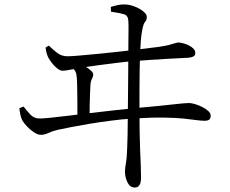

<svg xmlns="http://www.w3.org/2000/svg" viewBox="-20 -792 1040 869"><path d="M481.5 -760.8Q499.8 -766.2 516.7 -769.7Q533.6 -773.1 548.6 -771.6Q568.9 -770.8 591.3 -761.8Q613.6 -752.8 629 -740.1Q644.5 -727.5 644.5 -716Q644.5 -701.9 637.2 -693.6Q629.9 -685.4 624.9 -662.4Q618.7 -631.4 617.1 -603.6Q615.5 -575.8 613.7 -541.7Q612.7 -516.4 612.1 -476.3Q611.5 -436.3 611.3 -388.2Q611.2 -340.1 611.2 -290Q611.2 -239.8 612 -194.8Q612.7 -149.9 614.1 -115.8Q616.1 -78.4 617.2 -41.8Q618.3 -5.2 618.3 12.9Q618.3 34.1 611.4 45.4Q604.5 56.8 590.1 56.8Q568.3 56.8 557 33.4Q545.6 9.9 545.6 -15.7Q545.6 -30.6 549.9 -53Q554.1 -75.5 555.5 -118.9Q556.7 -138.2 557.4 -179.1Q558 -220.1 558.5 -271.8Q559 -323.5 559.5 -376.2Q560 -428.9 560.4 -472.6Q560.7 -516.3 560.7 -539.8Q560.7 -571.4 561.1 -601.8Q561.5 -632.3 561.7 -658Q561.9 -683.7 560.7 -699.3Q559.3 -722.3 540.6 -727.7Q521.9 -733.2 482.3 -739.1ZM263.3 -471.8Q252.7 -471.8 239.5 -482Q226.3 -492.2 215.3 -506.4Q204.2 -520.7 197.8 -533.2Q194 -540.7 190.8 -552.6Q187.6 -564.6 186.4 -577.1L201.3 -585.5Q219.9 -566.8 239.6 -552.1Q259.3 -537.3 285.3 -537.3Q301.3 -537.3 334.3 -540.1Q367.2 -542.9 409.9 -547Q452.6 -551.2 497.8 -555.9Q543 -560.6 584.6 -565.7Q626.2 -570.8 657 -574.6Q687.9 -578.3 700.2 -580.1Q729.5 -584.6 746.1 -588.9Q762.8 -593.3 772.1 -596.4Q781.4 -599.6 787.4 -599.6Q796.3 -599.6 809.4 -596.1Q822.5 -592.7 835 -586.3Q847.5 -580 855.8 -571.6Q864 -563.2 864 -552.4Q864 -540.5 854.3 -535.9Q844.6 -531.3 830.3 -530.5Q814.3 -529.7 785.8 -528.2Q757.4 -526.7 722.1 -524.9Q686.8 -523 651.3 -520.3Q615.8 -517.6 586.6 -515.4Q555.6 -513.2 511.9 -507.8Q468.2 -502.4 424.5 -496.7Q380.8 -491.1 348.5 -485.9Q328.8 -483.1 302.8 -477.4Q276.9 -471.8 263.3 -471.8ZM295 -505.1Q311 -504.7 323.1 -503.6Q335.2 -502.5 350.1 -497.3Q360.4 -494.1 372.3 -487Q384.2 -479.8 393 -471.3Q401.9 -462.7 401.9 -455.3Q401.9 -445.2 396.3 -435.6Q390.7 -426 389.3 -407.5Q388.1 -388.2 387.3 -364.8Q386.5 -341.4 385.9 -313.9Q385.3 -286.4 385.3 -253.5L330.3 -252.9Q330.3 -268 330.3 -290.8Q330.3 -313.6 330.1 -337.6Q329.9 -361.6 329.6 -382.1Q329.4 -402.5 329 -412.6Q328.6 -441.5 325.6 -455.7Q322.7 -469.9 314.8 -477.3Q307 -484.6 292 -491.7ZM67.7 -302.4 86.8 -309.7Q100.8 -291.2 117.4 -273.5Q133.9 -255.7 159.7 -255.7Q175.5 -255.7 210.5 -259.3Q245.6 -262.9 293.1 -268.7Q340.5 -274.4 392.3 -280.6Q444.1 -286.8 493.8 -292.4Q543.5 -298 582.8 -301.8Q650.9 -307.8 695.5 -312.3Q740.1 -316.8 767.1 -319.9Q794.1 -322.9 809.6 -324.3Q825.1 -325.7 835.7 -325.7Q845.9 -325.7 862.1 -321Q878.3 -316.2 894.9 -308Q911.5 -299.8 922.5 -289.7Q933.6 -279.5 933.6 -269.4Q933.6 -254.9 926.2 -250.1Q918.8 -245.3 907.7 -245.3Q892 -245.3 869.9 -248.3Q847.9 -251.3 812.5 -255.2Q777.1 -259 720.7 -259.8Q664.2 -260.6 578.1 -255.4Q532.4 -252.4 481.7 -245.8Q431 -239.2 383.6 -231.4Q336.2 -223.5 299.2 -216.2Q262.2 -208.9 242.8 -204.7Q218.6 -199.4 200.2 -190.6Q181.7 -181.8 165.2 -181.8Q150.3 -181.8 132.7 -193.8Q115.2 -205.7 101 -221Q86.9 -236.3 80.7 -247.4Q75.3 -258.8 72.3 -272.4Q69.3 -285.9 67.7 -302.4Z"/></svg>

Font: Source Han Serif JP VF
Style: Regular
Weight: 250
Designer: Ryoko NISHIZUKA 西塚涼子 (kana & ideographs); Frank Grießhammer (Latin, Greek & Cyrillic); Wenlong ZHANG 张文龙 (bopomofo); San
Foundry: Adobe
Version: Version 2.001;hotconv 1.1.0;makeotfexe 2.6.0